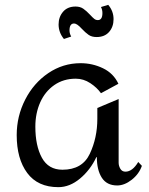

<svg xmlns="http://www.w3.org/2000/svg" viewBox="-20 -761 615 793"><path d="M469 -415 397 -376Q381 -399 353 -417.5Q325 -436 293 -436Q242 -436 204 -409.5Q166 -383 146 -338Q126 -293 126 -238Q126 -159 153 -109.5Q180 -60 238 -60Q320 -60 351 -126Q382 -192 382 -270V-315L470 -352V-89Q470 -76 477 -64Q484 -52 498 -52Q527 -52 551 -92L566 -76Q554 -42 524 -18.5Q494 5 464 5Q421 5 400.5 -27Q380 -59 380 -112H378Q353 -59 310.5 -23.5Q268 12 221 12Q136 12 92.5 -46.5Q49 -105 49 -203Q49 -281 84 -349.5Q119 -418 179.5 -459Q240 -500 313 -500Q362 -500 405.5 -479Q449 -458 469 -415ZM449 -682Q449 -650 430.5 -629Q412 -608 379 -608Q359 -608 346 -617Q333 -626 317 -643Q298 -664 286 -664Q267 -664 267 -635Q267 -623 274 -610L244 -600Q222 -627 222 -660Q222 -691 240.5 -712.5Q259 -734 292 -734Q311 -734 324 -725Q337 -716 352 -700Q363 -688 369.5 -683Q376 -678 384 -678Q403 -678 403 -707Q403 -721 397 -732L427 -741Q449 -715 449 -682Z"/></svg>

Font: Amita
Style: Regular
Weight: 400
Designer: Eduardo Rodriguez Tunni, Modular Infotech, Brian J. Bonislawsky
Foundry: Eduardo Rodriguez Tunni, Modular Infotech, Brian J. Bonislawsky
Version: Version 1.004